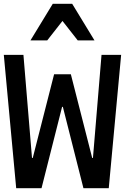

<svg xmlns="http://www.w3.org/2000/svg" viewBox="-28 -988 656 1008"><path d="M57 0H190L298 -427H302L410 0H543L608 -700H505L460 -159H456L344 -598H256L144 -159H140L95 -700H-8ZM132 -776H220L300 -878L380 -776H468L351 -968H249Z"/></svg>

Font: CommitMono
Style: 600Regular
Weight: 600
Monospace: yes
Designer: Eigil Nikolajsen
Foundry: Eigil Nikolajsen
Version: Version 1.143